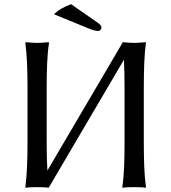

<svg xmlns="http://www.w3.org/2000/svg" viewBox="-20 -887 811 910"><path d="M110.4 -471.7Q110.4 -531.2 108.2 -584.7Q106 -638.2 100.1 -683.6L102.1 -687Q111.3 -686 128.9 -684.8Q146.5 -683.6 155.8 -683.6Q165 -683.6 182.6 -684.8Q200.2 -686 210 -687L212.4 -683.6Q205.6 -641.1 203.4 -586.2Q201.2 -531.2 201.2 -471.7V-212.4Q201.2 -140.6 204.6 -78.6L559.6 -682.6Q559.6 -683.6 559.6 -683.6Q559.6 -683.6 559.6 -683.6L561.5 -687Q571.3 -686 588.6 -684.8Q606 -683.6 615.7 -683.6Q625 -683.6 642.8 -684.8Q660.6 -686 669.9 -687L671.9 -683.6Q665.5 -641.1 663.6 -586.2Q661.6 -531.2 661.6 -471.7V-212.4Q661.6 -152.8 663.6 -99.1Q665.5 -45.4 671.9 0L669.9 2.9Q660.6 1 642.8 0.5Q625 0 615.7 0Q606 0 588.6 0.5Q571.3 1 561.5 2.9L559.6 0Q566.4 -43.5 568.4 -98.1Q570.3 -152.8 570.3 -212.4V-471.7Q570.3 -543 567.4 -604L212.4 0L210 2.9Q200.2 1 182.6 0.5Q165 0 155.8 0Q146.5 0 128.9 0.5Q111.3 1 102.1 2.9L100.1 0Q106 -43.5 108.2 -98.1Q110.4 -152.8 110.4 -212.4ZM316.9 -867.2 445.3 -777.8Q460.9 -766.6 460.9 -755.9Q460.9 -749.5 456.1 -744.9Q451.2 -740.2 445.3 -740.2Q439 -740.2 427.7 -742.7Q416.5 -745.1 399.4 -752.4L236.3 -819.3Q251 -834.5 270.8 -845.9Q290.5 -857.4 316.9 -867.2Z"/></svg>

Font: Kurinto Seri
Style: Regular
Weight: 400
Designer: Kurinto was developed by Clint Goss from a range of fonts that are compatible with the SIL Open Font License Version 1.1
Foundry: Clinton F. Goss
Version: Version 2.196; July 25, 2020